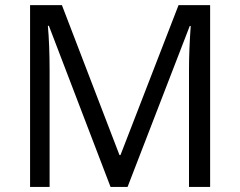

<svg xmlns="http://www.w3.org/2000/svg" viewBox="-20 -734 943 754"><path d="M414.1 0 171.9 -632.8H168Q174.8 -557.6 174.8 -454.1V0H98.1V-713.9H223.1L449.2 -125H453.1L681.2 -713.9H805.2V0H722.2V-460Q722.2 -539.1 729 -631.8H725.1L481 0Z"/></svg>

Font: f3_21440 
Style: Regular
Weight: 400
Foundry: Ascender Corporation
Version: Version 1.10